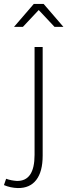

<svg xmlns="http://www.w3.org/2000/svg" viewBox="-75 -758 341 972"><path d="M-44 147Q-30 152 -17 154.5Q-4 157 10 158Q100 160 100 26V-520H141V30Q141 111 108.5 153Q76 195 15 194Q-22 193 -55 179ZM96 -738H146L246 -622H201L109 -720H133L41 -622H-4Z"/></svg>

Font: Alexandria ExtraLight
Style: Regular
Weight: 250
Designer: Mohamed Gaber
Foundry: Kief Type Foundry
Version: Version 5.100